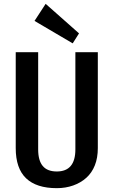

<svg xmlns="http://www.w3.org/2000/svg" viewBox="-20 -972 591 1001"><path d="M276 9Q170 9 116 -42.5Q62 -94 62 -200V-700H179V-193Q179 -135 203 -106.5Q227 -78 276 -78Q373 -78 373 -193V-700H490V-200Q490 -149 474.5 -110Q459 -71 430 -45Q401 -19 361.5 -5Q322 9 276 9ZM392 -798 359 -746 160 -863 218 -952Z"/></svg>

Font: Pathway Extreme Condensed SemiBold
Style: Regular
Weight: 600
Width: 3
Version: Version 1.001;gftools[0.9.26]